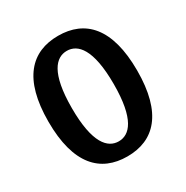

<svg xmlns="http://www.w3.org/2000/svg" viewBox="-165 -847 960 993"><g transform="rotate(-30 315.0 -350.0)"><path d="M580 -350C580 -605 475 -710 315 -710C155 -710 50 -605 50 -350C50 -95 155 10 315 10C475 10 580 -95 580 -350ZM440 -350C440 -140 380 -80 315 -80C250 -80 190 -140 190 -350C190 -560 250 -620 315 -620C380 -620 440 -560 440 -350Z"/></g></svg>

Font: Scada
Style: Bold
Weight: 700
Designer: Jovanny Lemonad
Foundry: Jovanny Lemonad
Version: Version 3.005